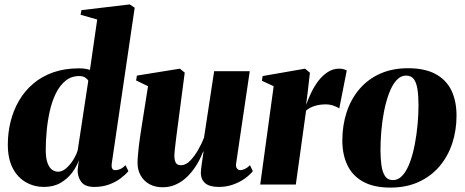

<svg xmlns="http://www.w3.org/2000/svg" viewBox="-20 -837 2109 871"><path d="M487 -95.5Q485 -78 489.5 -71.5Q494 -65 503 -65Q513.5 -65 525.2 -70Q537 -75 549.5 -87.5L562.5 -60.5Q548.5 -44 526.2 -27.2Q504 -10.5 474 0.2Q444 11 408 11Q364 11 347.2 -13.8Q330.5 -38.5 332.5 -68.5L337.5 -110Q328 -81.5 307.2 -53.8Q286.5 -26 254.8 -7.5Q223 11 179.5 11Q135.5 11 98 -10Q60.5 -31 38 -73.8Q15.5 -116.5 15.5 -181Q15.5 -235 28.2 -286Q41 -337 66.5 -380.8Q92 -424.5 130.8 -457.5Q169.5 -490.5 221.5 -508.8Q273.5 -527 339.5 -527Q353.5 -527 366.2 -525Q379 -523 388 -520L421 -748.5L345.5 -770L349.5 -791L568.5 -817L591 -802ZM380.5 -470.5Q377 -478 366.8 -485Q356.5 -492 339.5 -492Q303 -492 276.8 -470.2Q250.5 -448.5 233 -412.5Q215.5 -376.5 205.8 -332.8Q196 -289 191.8 -243.5Q187.5 -198 187.5 -158.5Q187.5 -118.5 196 -96.5Q204.5 -74.5 217.5 -66.2Q230.5 -58 243.5 -58Q262.5 -58 280.5 -73.8Q298.5 -89.5 312.5 -112.2Q326.5 -135 332.5 -155Z M718 12.5Q682.5 12.5 657 -2Q631.5 -16.5 617.8 -41.5Q604 -66.5 604 -97.5Q604 -113.5 605.8 -133.5Q607.5 -153.5 610 -175.8Q612.5 -198 616 -220.2Q619.5 -242.5 622.5 -262.5L651.5 -446L597.5 -472L601 -494L796 -525.5L818 -507.5L789 -286Q786 -265 783 -241Q780 -217 777.2 -194.8Q774.5 -172.5 772.8 -156Q771 -139.5 771 -132.5Q771 -118 773.5 -108.2Q776 -98.5 782.5 -93Q789 -87.5 801.5 -87.5Q822 -87.5 841.8 -107.2Q861.5 -127 878.2 -156Q895 -185 905.5 -212.5L951.5 -514H1113L1051 -94.5Q1049 -78.5 1055.8 -71.8Q1062.5 -65 1070 -65Q1079.5 -65 1091 -70.5Q1102.5 -76 1114 -87.5L1127 -60.5Q1112.5 -42.5 1089 -26Q1065.5 -9.5 1035.8 0.8Q1006 11 972.5 11Q931.5 11 911.8 -5.2Q892 -21.5 891 -51Q891 -56.5 892 -67.2Q893 -78 895 -91.5Q897 -105 899.2 -120.2Q901.5 -135.5 903.5 -149.5H901.5Q890.5 -120 873.2 -91.2Q856 -62.5 833 -39Q810 -15.5 781.2 -1.5Q752.5 12.5 718 12.5Z M1160.5 0 1221.5 -446 1168 -470.5 1171.5 -492 1364 -525.5 1386 -507 1375.5 -416 1368.5 -361Q1378.5 -389 1392.5 -418Q1406.5 -447 1425.2 -471.2Q1444 -495.5 1467.5 -510.5Q1491 -525.5 1518.5 -525.5Q1532 -525.5 1540.8 -522.5Q1549.5 -519.5 1553 -517L1519 -344.5Q1516 -348.5 1497.5 -356Q1479 -363.5 1456.5 -363.5Q1443 -363.5 1430.2 -361.5Q1417.5 -359.5 1406.2 -356Q1395 -352.5 1385.5 -347.2Q1376 -342 1368.5 -335L1322 0Z M1831 -527.5Q1907 -527.5 1955.8 -501.2Q2004.5 -475 2027.8 -426.8Q2051 -378.5 2051 -312Q2051 -245.5 2031.5 -186.5Q2012 -127.5 1973.5 -82.2Q1935 -37 1879 -11.5Q1823 14 1751 14Q1676 14 1627.8 -12.5Q1579.5 -39 1556.2 -87.2Q1533 -135.5 1533 -199Q1533 -268 1552.5 -327.8Q1572 -387.5 1610.2 -432.5Q1648.5 -477.5 1704 -502.5Q1759.5 -527.5 1831 -527.5ZM1822.5 -494Q1797 -494 1777.5 -471.8Q1758 -449.5 1744.5 -412.8Q1731 -376 1722.2 -331.8Q1713.5 -287.5 1709.8 -241.8Q1706 -196 1706 -157.5Q1706 -120 1710.2 -88.5Q1714.5 -57 1726.5 -38.5Q1738.5 -20 1762 -20Q1787.5 -20 1807 -42.2Q1826.5 -64.5 1840 -101.8Q1853.5 -139 1862 -183.8Q1870.5 -228.5 1874.5 -274.2Q1878.5 -320 1878.5 -359Q1878.5 -400.5 1874 -430.8Q1869.5 -461 1857.8 -477.5Q1846 -494 1822.5 -494Z"/></svg>

Font: Merriweather 120pt Black
Style: Italic
Weight: 900
Italic angle: -7.8°
Version: Version 2.101